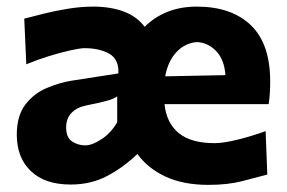

<svg xmlns="http://www.w3.org/2000/svg" viewBox="-20 -532 846 566"><path d="M188.5 12Q112 12 70.8 -27.8Q29.5 -67.5 29.5 -134.5Q29.5 -191 54.8 -223.8Q80 -256.5 117 -272.2Q154 -288 190 -294L329 -315.5Q331 -357.5 301.8 -373.8Q272.5 -390 229.5 -390Q217 -390 188.5 -383.8Q160 -377.5 125 -366.8Q90 -356 57.5 -342.5L51.5 -477Q74.5 -483 108.2 -491.5Q142 -500 180.2 -506.2Q218.5 -512.5 254.5 -512.5Q305.5 -512.5 344.2 -498.2Q383 -484 406.5 -453Q435 -481.5 473.5 -497Q512 -512.5 560 -512.5Q662 -512.5 719.2 -458Q776.5 -403.5 776.5 -291.5Q776.5 -254 772 -225H465Q470.5 -170 506.5 -140Q542.5 -110 612.5 -110Q639.5 -110 682.2 -120.8Q725 -131.5 763 -145.5L768 -17.5Q737 -9 694 2Q651 13 594.5 13Q521 13 468.8 -11Q416.5 -35 385 -78Q342.5 -37.5 295 -12.8Q247.5 12 188.5 12ZM561 -408Q525.5 -405.5 500.2 -378.5Q475 -351.5 467 -307L644.5 -310.5Q641.5 -355.5 617.8 -380.8Q594 -406 561 -408ZM231.5 -103.5Q252 -103.5 279.8 -122Q307.5 -140.5 325.5 -171.5V-248Q316 -241 298.5 -235.8Q281 -230.5 233.5 -221Q206.5 -215.5 190.8 -199.2Q175 -183 175 -156Q175 -127 192.2 -115.2Q209.5 -103.5 231.5 -103.5Z"/></svg>

Font: Commissioner Flair
Style: Bold
Weight: 700
Designer: Kostas Bartsokas
Foundry: Kostas Bartsokas
Version: Version 1.000; ttfautohint (v1.8.3)